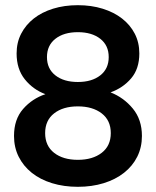

<svg xmlns="http://www.w3.org/2000/svg" viewBox="-20 -710 600 740"><path d="M280 10Q226 10 180.5 -4Q135 -18 102.5 -44Q70 -70 52 -106Q34 -142 34 -186Q34 -250 69 -290Q104 -330 155 -347Q107 -365 75.5 -404.5Q44 -444 44 -504Q44 -546 61.5 -580Q79 -614 110 -638.5Q141 -663 184.5 -676.5Q228 -690 280 -690Q332 -690 375.5 -676.5Q419 -663 450.5 -638.5Q482 -614 499.5 -580Q517 -546 517 -504Q517 -445 485.5 -408Q454 -371 406 -354Q457 -334 492 -291.5Q527 -249 527 -186Q527 -142 509 -106Q491 -70 458 -44Q425 -18 379.5 -4Q334 10 280 10ZM154 -197Q154 -148 188.5 -121Q223 -94 280 -94Q337 -94 372 -121Q407 -148 407 -197Q407 -246 372 -273Q337 -300 280 -300Q223 -300 188.5 -273Q154 -246 154 -197ZM161 -490Q161 -445 193.5 -419.5Q226 -394 280 -394Q334 -394 366.5 -419.5Q399 -445 399 -490Q399 -535 366.5 -560.5Q334 -586 280 -586Q226 -586 193.5 -560.5Q161 -535 161 -490Z"/></svg>

Font: CyStack Display SemiBold
Style: Regular
Weight: 600
Designer: Weizhong Zhang
Foundry: 本地遙控
Version: Version 1.000;Glyphs 3.1.2 (3151)